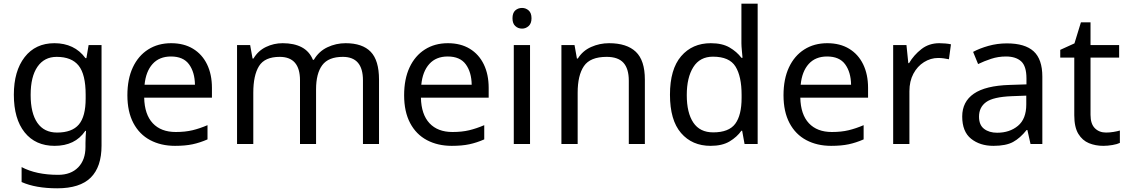

<svg xmlns="http://www.w3.org/2000/svg" viewBox="-20 -780 6108 1040"><path d="M275 -546Q328 -546 370.5 -526Q413 -506 443 -465H448L460 -536H530V9Q530 124 471.5 182Q413 240 290 240Q232 240 183.5 231.5Q135 223 97 206V125Q176 167 295 167Q364 167 403.5 126.5Q443 86 443 16V-5Q443 -17 444 -39.5Q445 -62 446 -71H442Q414 -30 372.5 -10Q331 10 276 10Q172 10 113.5 -63Q55 -136 55 -267Q55 -395 113.5 -470.5Q172 -546 275 -546ZM287 -472Q220 -472 183 -418.5Q146 -365 146 -266Q146 -167 182.5 -114.5Q219 -62 289 -62Q370 -62 407 -105.5Q444 -149 444 -246V-267Q444 -377 406 -424.5Q368 -472 287 -472Z M907 -546Q976 -546 1025.5 -516Q1075 -486 1101.5 -431.5Q1128 -377 1128 -304V-251H761Q763 -160 807.5 -112.5Q852 -65 932 -65Q983 -65 1022.5 -74.5Q1062 -84 1104 -102V-25Q1063 -7 1023 1.5Q983 10 928 10Q852 10 793.5 -21Q735 -52 702.5 -113.5Q670 -175 670 -264Q670 -352 699.5 -415Q729 -478 782.5 -512Q836 -546 907 -546ZM906 -474Q843 -474 806.5 -433.5Q770 -393 763 -321H1036Q1035 -389 1004 -431.5Q973 -474 906 -474Z M1852 -546Q1943 -546 1988 -499.5Q2033 -453 2033 -349V0H1946V-345Q1946 -472 1837 -472Q1759 -472 1725.5 -427Q1692 -382 1692 -296V0H1605V-345Q1605 -472 1495 -472Q1414 -472 1383 -422Q1352 -372 1352 -278V0H1264V-536H1335L1348 -463H1353Q1378 -505 1420.5 -525.5Q1463 -546 1511 -546Q1573 -546 1614.5 -524Q1656 -502 1675 -456H1680Q1707 -502 1753.5 -524Q1800 -546 1852 -546Z M2406 -546Q2475 -546 2524.5 -516Q2574 -486 2600.5 -431.5Q2627 -377 2627 -304V-251H2260Q2262 -160 2306.5 -112.5Q2351 -65 2431 -65Q2482 -65 2521.5 -74.5Q2561 -84 2603 -102V-25Q2562 -7 2522 1.5Q2482 10 2427 10Q2351 10 2292.5 -21Q2234 -52 2201.5 -113.5Q2169 -175 2169 -264Q2169 -352 2198.5 -415Q2228 -478 2281.5 -512Q2335 -546 2406 -546ZM2405 -474Q2342 -474 2305.5 -433.5Q2269 -393 2262 -321H2535Q2534 -389 2503 -431.5Q2472 -474 2405 -474Z M2851 -536V0H2763V-536ZM2808 -737Q2828 -737 2843.5 -723.5Q2859 -710 2859 -681Q2859 -653 2843.5 -639Q2828 -625 2808 -625Q2786 -625 2771 -639Q2756 -653 2756 -681Q2756 -710 2771 -723.5Q2786 -737 2808 -737Z M3279 -546Q3375 -546 3424 -499.5Q3473 -453 3473 -349V0H3386V-343Q3386 -408 3357 -440Q3328 -472 3266 -472Q3177 -472 3143 -422Q3109 -372 3109 -278V0H3021V-536H3092L3105 -463H3110Q3136 -505 3182 -525.5Q3228 -546 3279 -546Z M3829 10Q3729 10 3669 -59.5Q3609 -129 3609 -267Q3609 -405 3669.5 -475.5Q3730 -546 3830 -546Q3892 -546 3931.5 -523Q3971 -500 3996 -467H4002Q4001 -480 3998.5 -505.5Q3996 -531 3996 -546V-760H4084V0H4013L4000 -72H3996Q3972 -38 3932 -14Q3892 10 3829 10ZM3843 -63Q3928 -63 3962.5 -109.5Q3997 -156 3997 -250V-266Q3997 -366 3964 -419.5Q3931 -473 3842 -473Q3771 -473 3735.5 -416.5Q3700 -360 3700 -265Q3700 -169 3735.5 -116Q3771 -63 3843 -63Z M4461 -546Q4530 -546 4579.5 -516Q4629 -486 4655.5 -431.5Q4682 -377 4682 -304V-251H4315Q4317 -160 4361.5 -112.5Q4406 -65 4486 -65Q4537 -65 4576.5 -74.5Q4616 -84 4658 -102V-25Q4617 -7 4577 1.5Q4537 10 4482 10Q4406 10 4347.5 -21Q4289 -52 4256.5 -113.5Q4224 -175 4224 -264Q4224 -352 4253.5 -415Q4283 -478 4336.5 -512Q4390 -546 4461 -546ZM4460 -474Q4397 -474 4360.5 -433.5Q4324 -393 4317 -321H4590Q4589 -389 4558 -431.5Q4527 -474 4460 -474Z M5068 -546Q5083 -546 5100.5 -544.5Q5118 -543 5131 -540L5120 -459Q5107 -462 5091.5 -464Q5076 -466 5062 -466Q5021 -466 4985 -443.5Q4949 -421 4927.5 -380.5Q4906 -340 4906 -286V0H4818V-536H4890L4900 -438H4904Q4930 -482 4971 -514Q5012 -546 5068 -546Z M5434 -545Q5532 -545 5579 -502Q5626 -459 5626 -365V0H5562L5545 -76H5541Q5506 -32 5467.5 -11Q5429 10 5361 10Q5288 10 5240 -28.5Q5192 -67 5192 -149Q5192 -229 5255 -272.5Q5318 -316 5449 -320L5540 -323V-355Q5540 -422 5511 -448Q5482 -474 5429 -474Q5387 -474 5349 -461.5Q5311 -449 5278 -433L5251 -499Q5286 -518 5334 -531.5Q5382 -545 5434 -545ZM5460 -259Q5360 -255 5321.5 -227Q5283 -199 5283 -148Q5283 -103 5310.5 -82Q5338 -61 5381 -61Q5449 -61 5494 -98.5Q5539 -136 5539 -214V-262Z M5971 -62Q5991 -62 6012 -65.5Q6033 -69 6046 -73V-6Q6032 1 6006 5.5Q5980 10 5956 10Q5914 10 5878.5 -4.5Q5843 -19 5821 -55Q5799 -91 5799 -156V-468H5723V-510L5800 -545L5835 -659H5887V-536H6042V-468H5887V-158Q5887 -109 5910.5 -85.5Q5934 -62 5971 -62Z"/></svg>

Font: Noto Sans Bamum
Style: Regular
Weight: 400
Designer: Monotype Design Team
Foundry: Monotype Imaging Inc.
Version: Version 2.001